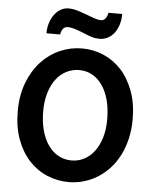

<svg xmlns="http://www.w3.org/2000/svg" viewBox="-62 -990 855 1054"><g transform="rotate(5 366.0 -463.0)"><path d="M676.3 -361.3Q676.3 -302.7 664.1 -252.2Q651.9 -201.7 630.4 -160.2Q608.9 -118.7 579.1 -86.7Q549.3 -54.7 513.7 -32.7Q478 -10.7 438 0.7Q397.9 12.2 356.4 12.2Q293.5 12.2 236.6 -11.7Q179.7 -35.6 137 -82Q94.2 -128.4 69.1 -196Q43.9 -263.7 43.9 -351.6Q43.9 -439.5 70.6 -508.8Q97.2 -578.1 141.8 -626.2Q186.5 -674.3 244.6 -699.7Q302.7 -725.1 366.2 -725.1Q428.7 -725.1 484.9 -701.2Q541 -677.2 583.5 -630.9Q626 -584.5 651.1 -516.8Q676.3 -449.2 676.3 -361.3ZM537.1 -349.1Q537.1 -408.7 524.2 -456.3Q511.2 -503.9 487.8 -537.1Q464.4 -570.3 432.1 -587.9Q399.9 -605.5 361.3 -605.5Q322.8 -605.5 290 -588.6Q257.3 -571.8 233.6 -540.3Q210 -508.8 196.5 -464.1Q183.1 -419.4 183.1 -363.8Q183.1 -304.7 196 -257.3Q209 -210 232.7 -176.5Q256.3 -143.1 289.1 -125.2Q321.8 -107.4 361.3 -107.4Q397.9 -107.4 429.9 -123.8Q461.9 -140.1 485.8 -171.4Q509.8 -202.6 523.4 -247.3Q537.1 -292 537.1 -349.1ZM163.6 -791Q163.6 -820.3 171.6 -846.7Q179.7 -873 194.3 -893.3Q209 -913.6 229 -925.5Q249 -937.5 273.4 -937.5Q297.4 -937.5 322 -929.9Q346.7 -922.4 376 -911.6Q390.1 -906.2 401.1 -902.1Q412.1 -897.9 421.1 -895Q430.2 -892.1 438.5 -890.4Q446.8 -888.7 455.6 -888.7Q464.4 -888.7 470.7 -892.6Q477.1 -896.5 481.4 -902.8Q485.8 -909.2 488.8 -917Q491.7 -924.8 493.2 -932.6H568.8Q568.8 -900.9 560.5 -874Q552.2 -847.2 537.4 -827.6Q522.5 -808.1 501.7 -797.1Q481 -786.1 456.1 -786.1Q433.1 -786.1 412.6 -792.5Q392.1 -798.8 366.2 -810.1Q335.4 -822.8 314 -828.9Q292.5 -835 276.9 -835Q267.6 -835 261 -831.1Q254.4 -827.1 250 -820.8Q245.6 -814.5 242.9 -806.6Q240.2 -798.8 239.3 -791Z"/></g></svg>

Font: Andika New Basic
Style: Bold
Weight: 700
Designer: Victor Gaultney, Annie Olsen, Pablo Ugerman
Foundry: SIL International
Version: Version 5.500; ttfautohint (v1.8.3)